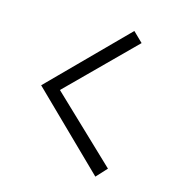

<svg xmlns="http://www.w3.org/2000/svg" viewBox="-83 -569 583 649"><g transform="rotate(15 208.0 -244.0)"><path d="M51.8 -240.2 308.6 10.7 342.8 -26.4 117.2 -241.2 342.8 -465.8 308.6 -499Z"/></g></svg>

Font: Yaldevi Colombo Light
Style: Regular
Weight: 300
Designer: Sol Matas, Denzil Rajitha, Kosala Senevirathne and Pathum Egodawatta
Foundry: Mooniak
Version: Version 1.020 ; ttfautohint (v1.6)